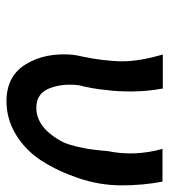

<svg xmlns="http://www.w3.org/2000/svg" viewBox="15 -527 522 592"><g transform="rotate(90 276.0 -231.0)"><path d="M148 -472H253Q262 -422 262 -376Q262 -329 258 -302Q254 -256 243 -214Q237 -167 250 -129Q265 -82 312 -82Q376 -82 419 -166Q427 -185 432 -207Q437 -229 439 -241Q441 -253 443.5 -276.5Q446 -300 446 -303Q463 -386 439 -471H540Q552 -408 551.5 -342Q551 -276 529.5 -212.5Q508 -149 476.5 -99.5Q445 -50 396.5 -20Q348 10 292 10Q214 10 177.5 -50.5Q141 -111 149 -196Q149 -199 155 -227Q161 -255 165 -288Q169 -321 169 -347Q169 -401 148 -472Z"/></g></svg>

Font: Coval
Style: Book Italic
Weight: 350
Foundry: Context Ltd
Version: Version 001.000